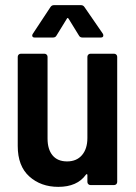

<svg xmlns="http://www.w3.org/2000/svg" viewBox="-20 -720 531 747"><path d="M332 -511H424Q429 -511 432.5 -507.5Q436 -504 436 -499V-12Q436 -7 432.5 -3.5Q429 0 424 0H332Q327 0 323.5 -3.5Q320 -7 320 -12V-39Q320 -42 318 -42.5Q316 -43 314 -40Q280 7 207 7Q139 7 94 -33.5Q49 -74 49 -152V-499Q49 -504 52.5 -507.5Q56 -511 61 -511H153Q158 -511 161.5 -507.5Q165 -504 165 -499V-181Q165 -139 184.5 -115.5Q204 -92 241 -92Q278 -92 299 -116.5Q320 -141 320 -183V-499Q320 -504 323.5 -507.5Q327 -511 332 -511ZM108 -589 176 -692Q181 -700 190 -700H295Q304 -700 309 -692L380 -589Q382 -586 382 -582Q382 -574 372 -574H301Q291 -574 287 -582L247 -647Q245 -650 243 -650Q241 -650 240 -647L200 -582Q196 -574 186 -574H115Q108 -574 106 -578.5Q104 -583 108 -589Z"/></svg>

Font: Barlow Semi Condensed SemiBold
Style: Regular
Weight: 600
Width: 4
Designer: Jeremy Tribby
Foundry: Tribby Type
Version: Version 1.408